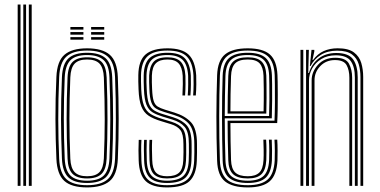

<svg xmlns="http://www.w3.org/2000/svg" viewBox="-20 -820 1677 847"><path d="M107.2 0V-800H119.8V0ZM58 0V-800H70.5V0ZM82.8 0V-800H95V0Z M364.2 6.8Q294.8 6.8 263.2 -22.4Q231.8 -51.5 228.8 -118.8Q225 -205.8 224.6 -293.9Q224.2 -382 228.8 -480.8Q231.8 -550.5 264.6 -578.6Q297.5 -606.8 364.2 -606.8Q432.2 -606.8 464.6 -578.1Q497 -549.5 499.8 -480.2Q507.2 -292 499.8 -118.8Q496.8 -48.8 463.6 -21Q430.5 6.8 364.2 6.8ZM364.2 -3Q425.8 -3 455.1 -29.2Q484.5 -55.5 487.5 -119.2Q490.8 -199.8 491.1 -289.8Q491.5 -379.8 487.5 -480Q484.8 -544.2 455.1 -570.6Q425.5 -597 364.2 -597Q302.2 -597 273 -570.4Q243.8 -543.8 241 -480Q236.8 -380.2 237 -293.2Q237.2 -206.2 241 -119.2Q243.8 -56.2 272.9 -29.6Q302 -3 364.2 -3ZM364.2 -12.8Q307.2 -12.8 281.5 -37.6Q255.8 -62.5 253.2 -119.8Q249.5 -208.8 249.2 -294.4Q249 -380 253.2 -479.5Q255.8 -538.2 282.2 -562.8Q308.8 -587.2 364.2 -587.2Q418.8 -587.2 445.6 -563.4Q472.5 -539.5 475 -479.5Q478.8 -386 478.9 -297.4Q479 -208.8 475 -120Q472.5 -61 445.8 -36.9Q419 -12.8 364.2 -12.8ZM364.2 -22.8Q414.8 -22.8 437.6 -45.5Q460.5 -68.2 462.8 -120.8Q466.5 -208 466.6 -293.2Q466.8 -378.5 462.8 -479Q460.8 -533.8 436.6 -555.5Q412.5 -577.2 364.2 -577.2Q313.8 -577.2 290.9 -554.4Q268 -531.5 265.5 -478.8Q261.5 -383.5 261.5 -298.8Q261.5 -214 265.5 -120Q268 -67 291.4 -44.9Q314.8 -22.8 364.2 -22.8ZM364.2 -32.8Q320.2 -32.8 300.1 -53.1Q280 -73.5 278 -120Q274 -211.5 273.9 -295.6Q273.8 -379.8 278 -478.5Q280 -527 300.6 -547.1Q321.2 -567.2 364.2 -567.2Q408.2 -567.2 428.4 -546.8Q448.5 -526.2 450.5 -478.2Q454.5 -376 454.2 -290.6Q454 -205.2 450.5 -121Q448.5 -73.2 428.1 -53Q407.8 -32.8 364.2 -32.8ZM364.2 -42.5Q401.8 -42.5 419 -60.8Q436.2 -79 438.2 -121.2Q442 -210 442 -292.8Q442 -375.5 438.2 -477.8Q436.5 -520.2 419.4 -538.9Q402.2 -557.5 364.2 -557.5Q326.5 -557.5 309.2 -539.1Q292 -520.8 290.2 -478.5Q286.2 -380 286.2 -296.5Q286.2 -213 290.2 -120.2Q292 -79.2 309.2 -60.9Q326.5 -42.5 364.2 -42.5ZM382 -689.5V-700.8H439.8V-689.5ZM290.5 -689.5V-700.8H348V-689.5ZM290.5 -667.2V-678.5H348V-667.2ZM382 -667.2V-678.5H439.8V-667.2ZM290.5 -645V-656.2H348V-645ZM382 -645V-656.2H439.8V-645Z M716.8 -32.8Q677.8 -32.8 659.2 -51Q640.8 -69.2 639.5 -113.5Q638.8 -137.8 638.5 -157.9Q638.2 -178 639.5 -203H651.2Q650 -177.5 650.4 -157.6Q650.8 -137.8 651.5 -113.8Q652.5 -75.8 667.6 -59.1Q682.8 -42.5 716.8 -42.5Q753 -42.5 769.9 -58.2Q786.8 -74 788.5 -111.8Q789.8 -136.8 789.5 -149.2Q789.2 -161.8 789.2 -184.8Q789.2 -228.5 775.9 -246Q762.5 -263.5 734.2 -272.2L690.8 -285.5Q656.2 -295.8 635 -310Q613.8 -324.2 603.4 -350.9Q593 -377.5 591.2 -425.8Q590.2 -447.8 590.1 -460.5Q590 -473.2 590.2 -488.8Q591.2 -553.5 622.6 -580.1Q654 -606.8 719 -606.8Q783 -606.8 812.1 -579Q841.2 -551.2 845.5 -487.5Q846.2 -476 846 -448.4Q845.8 -420.8 843.8 -399H832Q834 -422 834.1 -448.9Q834.2 -475.8 833.5 -487.2Q830 -545 803.8 -571Q777.5 -597 719 -597Q657.2 -597 630.2 -571Q603.2 -545 602 -487.5Q601.8 -473.5 602 -460Q602.2 -446.5 603 -426Q605.2 -378.8 615.1 -354Q625 -329.2 644.4 -317.1Q663.8 -305 694.2 -295.8L737.5 -282.5Q770.2 -272.5 785.8 -252.5Q801.2 -232.5 801.2 -184.8Q801.2 -167.8 801.4 -157.8Q801.5 -147.8 801.4 -137.9Q801.2 -128 800.5 -111Q798.5 -70.5 779.9 -51.6Q761.2 -32.8 716.8 -32.8ZM716.8 -12.8Q665 -12.8 641.2 -35.6Q617.5 -58.5 615.8 -112.8Q615 -135.5 614.8 -157.5Q614.5 -179.5 615.8 -203H627.5Q626.5 -179.8 626.6 -158.2Q626.8 -136.8 627.5 -113Q629 -63.8 650.4 -43.2Q671.8 -22.8 716.8 -22.8Q765 -22.8 787.8 -42.9Q810.5 -63 812.5 -111.2Q813.5 -132.2 813.4 -148Q813.2 -163.8 813.2 -184.8Q813.2 -238.8 794.5 -260.2Q775.8 -281.8 740.5 -292.5L697.8 -305.5Q670.8 -313.8 653.1 -324.4Q635.5 -335 626.1 -358Q616.8 -381 615 -426.2Q614.2 -444.2 614 -458.6Q613.8 -473 614 -487.2Q615 -541.2 640.2 -564.2Q665.5 -587.2 719 -587.2Q772.8 -587.2 795.6 -562.6Q818.5 -538 821.8 -486.8Q822.5 -473 822.1 -446.4Q821.8 -419.8 820 -399H808.2Q810 -419.5 810.2 -447.9Q810.5 -476.2 810 -485.8Q807 -535.2 785.4 -556.2Q763.8 -577.2 719 -577.2Q670 -577.2 648.9 -555.8Q627.8 -534.2 626.2 -487.8Q625.5 -468.2 626 -456.8Q626.5 -445.2 627.2 -426.2Q628.8 -384.5 636.6 -363.5Q644.5 -342.5 660.1 -332.9Q675.8 -323.2 701 -315.8L743.5 -302.8Q784 -290.2 804.6 -266.1Q825.2 -242 825.2 -184.8Q825.2 -165.2 825.4 -149.5Q825.5 -133.8 824.5 -111Q822.2 -59 797.8 -35.9Q773.2 -12.8 716.8 -12.8ZM716.8 6.8Q652 6.8 623 -20.8Q594 -48.2 591.8 -111.8Q591 -134.8 590.9 -156.9Q590.8 -179 592 -203H604Q602.5 -179.2 602.8 -157Q603 -134.8 603.8 -112.2Q605.8 -53 632.4 -28Q659 -3 716.8 -3Q779.2 -3 806.6 -28.2Q834 -53.5 836.5 -110.5Q837.5 -135.2 837.4 -147.2Q837.2 -159.2 837.2 -184.8Q837.2 -244.8 814.9 -271.9Q792.5 -299 746.8 -313L704.5 -326Q681.8 -332.8 668 -341.4Q654.2 -350 647.4 -369Q640.5 -388 639 -426.5Q638.2 -447 637.9 -458.1Q637.5 -469.2 638 -486.5Q639.8 -527.2 657.5 -547.2Q675.2 -567.2 719 -567.2Q757.8 -567.2 776.6 -548.5Q795.5 -529.8 798 -485.5Q798.5 -476 798.4 -449.2Q798.2 -422.5 796.5 -399H784.8Q786.2 -422.8 786.5 -448.9Q786.8 -475 786 -485.2Q783.8 -522.8 768.1 -540.1Q752.5 -557.5 719 -557.5Q684.2 -557.5 667.8 -541Q651.2 -524.5 650 -486.5Q649.5 -468.5 649.9 -456.8Q650.2 -445 651 -426.8Q652.5 -391.8 658 -374.6Q663.5 -357.5 675.4 -350Q687.2 -342.5 707.8 -336.2L749.8 -323.2Q796.5 -308.8 822.8 -280.4Q849 -252 849 -184.8Q849 -159.2 849.1 -147.1Q849.2 -135 848.2 -110.2Q845.8 -49.8 816.6 -21.5Q787.5 6.8 716.8 6.8Z M1073.2 6.8Q1006 6.8 973 -19.5Q940 -45.8 937.8 -110.8Q934.5 -212.8 934.6 -307Q934.8 -401.2 937.8 -488.2Q940.2 -553.5 972.9 -580.1Q1005.5 -606.8 1072.8 -606.8Q1140 -606.8 1170.6 -579.6Q1201.2 -552.5 1204 -489Q1204.5 -481.5 1204.9 -458.4Q1205.2 -435.2 1205.4 -403.8Q1205.5 -372.2 1205 -338.9Q1204.5 -305.5 1202.8 -277.2H996.5Q996.5 -234.5 997.2 -195.8Q998 -157 999.2 -114.2Q1000.5 -76 1017.6 -59.2Q1034.8 -42.5 1073.2 -42.5Q1106.8 -42.5 1123.6 -58.4Q1140.5 -74.2 1142.5 -114.2Q1143.5 -132.8 1143.1 -158.9Q1142.8 -185 1141.8 -204H1154Q1155.5 -181.2 1155.5 -155.1Q1155.5 -129 1154.8 -113.8Q1152.5 -70.2 1133.5 -51.5Q1114.5 -32.8 1073.2 -32.8Q1028 -32.8 1008.1 -51.8Q988.2 -70.8 987 -113.8Q985.5 -161 984.8 -204.5Q984 -248 984 -287.8H1191Q1192.5 -324 1192.8 -366.8Q1193 -409.5 1192.6 -443.8Q1192.2 -478 1191.8 -488.5Q1189.2 -546.8 1161.5 -571.9Q1133.8 -597 1072.8 -597Q1011.5 -597 981.8 -572.1Q952 -547.2 950 -486.2Q947.2 -407.5 947 -308.9Q946.8 -210.2 950 -113.2Q951.8 -54.8 980.1 -28.9Q1008.5 -3 1073.2 -3Q1133 -3 1160.9 -28.1Q1188.8 -53.2 1191.8 -112.5Q1192.5 -127.5 1192.4 -155.4Q1192.2 -183.2 1190.8 -204H1203Q1204.5 -183.2 1204.6 -155.5Q1204.8 -127.8 1204 -111.8Q1200.8 -48.2 1170.4 -20.8Q1140 6.8 1073.2 6.8ZM1073.2 -12.8Q1018.8 -12.8 991.4 -34.9Q964 -57 962.2 -112.8Q959.5 -200.8 959.4 -299.4Q959.2 -398 962.2 -485.8Q964.2 -541.2 990.6 -564.2Q1017 -587.2 1072.8 -587.2Q1127.5 -587.2 1152.2 -564.2Q1177 -541.2 1179.5 -488.2Q1180 -478.5 1180.4 -447.9Q1180.8 -417.2 1180.5 -377Q1180.2 -336.8 1179 -298H971.5Q971.5 -253.5 972.2 -205.4Q973 -157.2 974.5 -113.5Q976.2 -63.8 999.9 -43.2Q1023.5 -22.8 1073.2 -22.8Q1120.8 -22.8 1142.8 -43.8Q1164.8 -64.8 1167.2 -113.5Q1168 -128.5 1167.9 -155.9Q1167.8 -183.2 1166.2 -204H1178.8Q1180 -182.5 1180.1 -155.4Q1180.2 -128.2 1179.5 -113Q1176.8 -59.2 1152.1 -36Q1127.5 -12.8 1073.2 -12.8ZM971.5 -308.2H1167Q1168.2 -344.2 1168.4 -381.4Q1168.5 -418.5 1168.1 -447.5Q1167.8 -476.5 1167.2 -487.5Q1165 -535.2 1143.2 -556.2Q1121.5 -577.2 1072.8 -577.2Q1021.5 -577.2 998.9 -555.6Q976.2 -534 974.5 -485.2Q973 -442.2 972.4 -396.8Q971.8 -351.2 971.5 -308.2ZM984 -318.8Q984 -353 984.8 -396.8Q985.5 -440.5 987 -484.8Q988.2 -529 1008.4 -548.1Q1028.5 -567.2 1072.8 -567.2Q1115.2 -567.2 1134.1 -548.5Q1153 -529.8 1154.8 -487Q1155.2 -475.5 1155.6 -448.5Q1156 -421.5 1155.9 -387Q1155.8 -352.5 1154.8 -318.8ZM996.5 -329H1142.8Q1144 -380.2 1143.6 -426Q1143.2 -471.8 1142.5 -486.2Q1141 -522.8 1125.6 -540.1Q1110.2 -557.5 1072.8 -557.5Q1033.8 -557.5 1017.1 -540.1Q1000.5 -522.8 999.2 -484.2Q997.8 -442.2 997.1 -404.6Q996.5 -367 996.5 -329Z M1570.2 0V-479.5Q1570.2 -510.2 1562.4 -537Q1554.5 -563.8 1532.4 -580.1Q1510.2 -596.5 1467 -596.5Q1425 -596.5 1395.4 -578Q1365.8 -559.5 1350 -528.8H1347L1354.2 -600H1366.5V-592.5L1358.5 -555.5H1361.2Q1380.8 -582.5 1408.1 -594.8Q1435.5 -607 1469.8 -607Q1517 -607 1541.1 -589Q1565.2 -571 1573.8 -542.1Q1582.2 -513.2 1582.2 -480.5V0ZM1305.5 0V-600H1318V0ZM1330.2 0V-600H1342.5L1339.8 -498H1342.8Q1355 -538.5 1386.2 -562.4Q1417.5 -586.2 1463.8 -586.2Q1518.5 -586 1538.2 -557.5Q1558 -529 1558 -479V0H1545.5V-478.2Q1545.5 -525 1527.4 -550.5Q1509.2 -576 1461.2 -576Q1424.2 -576 1397.8 -559.8Q1371.2 -543.5 1357.1 -518.1Q1343 -492.8 1343 -465V0ZM1354.8 0V-465.5Q1354.8 -503.2 1382.8 -534.2Q1410.8 -565.2 1458.8 -565.2Q1505 -565.2 1519.2 -539.4Q1533.5 -513.5 1533.5 -477V0H1521.2V-476.8Q1521.2 -510.5 1508.9 -532.8Q1496.5 -555 1457.5 -555Q1418.5 -555 1393 -528.5Q1367.5 -502 1367.5 -466L1367.2 0Z"/></svg>

Font: Big Shoulders Inline Text Light
Style: Regular
Weight: 300
Designer: Patric King
Foundry: XO Type Co
Version: Version 1.000